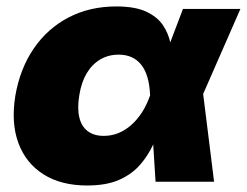

<svg xmlns="http://www.w3.org/2000/svg" viewBox="-20 -567 770 599"><path d="M252 11.7Q170.4 11.7 115.5 -23.2Q60.5 -58.1 37.4 -120.8Q14.2 -183.6 27.8 -268.1Q42.5 -353 85.2 -415.5Q127.9 -478 193.8 -512.5Q259.8 -546.9 342.8 -546.9Q400.9 -546.9 435.8 -530.8Q470.7 -514.6 488.3 -488.5Q505.9 -462.4 512 -430.9Q518.1 -399.4 519 -369.1H571.8L613.3 -277.8L647.9 0H465.3L448.2 -271Q446.8 -303.2 439.7 -326.7Q432.6 -350.1 420.2 -365.5Q407.7 -380.9 390.4 -388.7Q373 -396.5 350.1 -396.5Q317.9 -396.5 292.5 -381.3Q267.1 -366.2 250.5 -338.4Q233.9 -310.5 227.5 -270.5Q220.7 -230 227.3 -201.4Q233.9 -172.9 253.4 -158Q272.9 -143.1 303.7 -143.1Q327.6 -143.1 348.9 -151.6Q370.1 -160.2 388.7 -176.3Q407.2 -192.4 422.4 -215.6Q437.5 -238.8 447.8 -268.1L550.8 -539.1H730L611.3 -268.1L539.6 -177.7H483.9Q472.2 -146.5 456.5 -113.3Q440.9 -80.1 416 -51.8Q391.1 -23.4 351.6 -5.9Q312 11.7 252 11.7Z"/></svg>

Font: Inter 18pt Black
Style: Italic
Weight: 900
Italic angle: -9.3988°
Designer: Rasmus Andersson
Foundry: rsms
Version: Version 4.001;git-66647c0bb